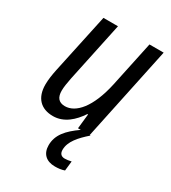

<svg xmlns="http://www.w3.org/2000/svg" viewBox="-184 -632 848 950"><g transform="rotate(30 239.5 -157.5)"><path d="M303 0C240 44 203 86 203 145C203 193 232 221 282 221C301 221 319 219 336 213L342 158C329 161 316 163 305 163C285 163 274 152 274 130C274 83 311 42 359 0H354L467 -536H386L331 -277C299 -129 237 -62 176 -62C139 -62 124 -84 124 -121C124 -141 128 -166 134 -196L206 -536H123L50 -195C44 -166 39 -135 39 -107C39 -31 80 10 149 10C212 10 259 -34 292 -84H296L287 0Z"/></g></svg>

Font: Noto Sans Display SemiCondensed
Style: Italic
Weight: 400
Width: 4
Italic angle: -12°
Designer: Monotype Design Team
Foundry: Monotype Imaging Inc.
Version: Version 1.900